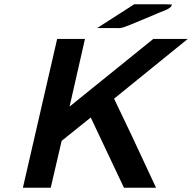

<svg xmlns="http://www.w3.org/2000/svg" viewBox="-20 -877 897 897"><path d="M434 -746 607 -857H672H751Q756 -857 767 -856.5Q778 -856 783 -856Q783 -850 777.5 -844.5Q772 -839 762.5 -834Q753 -829 743.5 -825.5Q734 -822 721.5 -817Q709 -812 703 -809L641 -783Q575 -755 557 -749.5Q539 -744 525 -746H507ZM87 0 247 -695H377L305 -379L696 -695H857L513 -416L596 -242Q677 -70 709 0H559L404 -328L268 -219L217 0Z"/></svg>

Font: Coval
Style: ExtraBold Italic
Weight: 800
Foundry: Context Ltd
Version: Version 001.000